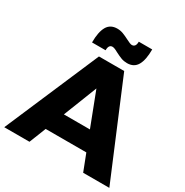

<svg xmlns="http://www.w3.org/2000/svg" viewBox="-209 -1078 1191 1239"><g transform="rotate(30 386.5 -458.0)"><path d="M583 0 535 -124H232L183 0H-5L296 -701H484L778 0ZM287 -264H481L385 -514ZM474 -754Q450 -754 430 -761.5Q410 -769 383 -783Q355 -799 341 -799Q313 -799 313 -757H212Q212 -835 235 -875.5Q258 -916 310 -916Q333 -916 354 -908Q375 -900 400 -887Q430 -871 442 -871Q471 -871 471 -912H571Q571 -834 548 -794Q525 -754 474 -754Z"/></g></svg>

Font: Montserrat arm2
Style: Bold
Weight: 700
Designer: Julieta Ulanovsky
Foundry: Julieta Ulanovsky
Version: Version 6.000